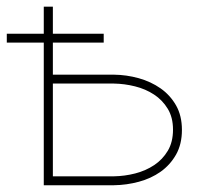

<svg xmlns="http://www.w3.org/2000/svg" viewBox="-26 -548 646 568"><path d="M280.8 -421.9H130.4V-327.1H311Q348.1 -326.7 384.3 -316.7Q420.4 -306.6 449 -286.6Q477.5 -266.6 494.9 -236.1Q512.2 -205.6 512.2 -163.6Q512.2 -121.6 494.9 -90.8Q477.5 -60.1 449.2 -40Q420.9 -20 384.8 -10.3Q348.6 -0.5 311 0H103.5V-421.9H-5.9V-448.2H103.5V-528.3H130.4V-448.2H280.8ZM130.4 -300.8V-26.4H311Q342.8 -26.9 374 -34.9Q405.3 -43 430.2 -59.6Q455.1 -76.2 470.5 -102.1Q485.8 -127.9 485.8 -164.6Q485.8 -200.7 470.2 -226.3Q454.6 -252 429.7 -268.3Q404.8 -284.7 373.5 -292.5Q342.3 -300.3 311 -300.8Z"/></svg>

Font: Roboto Mono Thin
Style: Regular
Weight: 250
Designer: Google
Version: Version 2.000985; 2015; ttfautohint (v1.3)